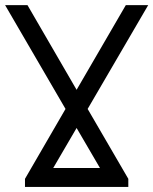

<svg xmlns="http://www.w3.org/2000/svg" viewBox="-20 -734 602 754"><path d="M78.1 -31.7 237.3 -306.2 0 -713.9H87.9L280.8 -381.3L474.1 -713.9H562L324.2 -306.2L483.9 -31.7V0H78.1ZM189 -74.2H372.6L280.8 -231.4Z"/></svg>

Font: Zoram GWebM
Style: Regular
Weight: 400
Foundry: Ascender Corporation
Version: Version 1.000